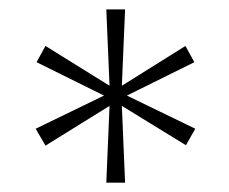

<svg xmlns="http://www.w3.org/2000/svg" viewBox="-20 -750 489 410"><path d="M247.1 -730 240.2 -566.9 376 -651.9 395 -617.2 251 -545.9 397 -475.1 377 -439.9 240.2 -523.9 247.1 -359.9H207L213.9 -523.9L77.1 -439L56.2 -475.1L202.1 -545.9L58.1 -617.2L77.1 -651.9L213.9 -566.9L207 -730Z"/></svg>

Font: SVN-Poppins ExtraLight
Style: Regular
Weight: 200
Designer: Ninad Kale (Devanagari), Jonny Pinhorn (Latin)
Foundry: Indian Type Foundry
Version: Version 3.002 2017